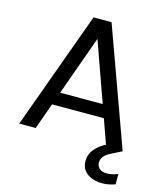

<svg xmlns="http://www.w3.org/2000/svg" viewBox="-129 -790 934 1092"><g transform="rotate(15 337.5 -243.5)"><path d="M618 -48 642 0 588 27Q554 43 541 60Q528 77 528 96Q528 119 544 132Q560 145 586 145Q617 145 652 131V192Q635 198 615 202Q595 206 575 206Q545 206 516.5 196Q488 186 470 164Q452 142 452 106Q452 81 463.5 58.5Q475 36 500.5 14.5Q526 -7 570 -26ZM391 -693 642 0H545L316 -642H360L130 0H33L285 -693ZM157 -230H513L538 -154H133Z"/></g></svg>

Font: Parkinsans
Style: Regular
Weight: 400
Designer: Red Stone, Indian Type Foundry
Foundry: Indian Type Foundry
Version: Version 1.000